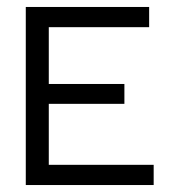

<svg xmlns="http://www.w3.org/2000/svg" viewBox="-20 -547 504 551"><path d="M120 -249V-74H421V-16H54V-527H408V-469H120V-306H337V-249Z"/></svg>

Font: Ekushey Buriganga
Style: Regular
Weight: 400
Designer: Al Mamun Sumon
Foundry: Al Mamun Sumon
Version: Version 1.0